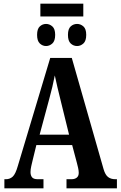

<svg xmlns="http://www.w3.org/2000/svg" viewBox="-20 -1031 660 1051"><path d="M201 -941V-1011H436V-941ZM232 -779Q213 -779 198 -793Q183 -807 183 -840Q183 -873 198 -886.5Q213 -900 232 -900Q251 -900 266.5 -886.5Q282 -873 282 -840Q282 -807 266.5 -793Q251 -779 232 -779ZM402 -779Q382 -779 367 -793Q352 -807 352 -840Q352 -873 367 -886.5Q382 -900 402 -900Q421 -900 436.5 -886.5Q452 -873 452 -840Q452 -807 436.5 -793Q421 -779 402 -779ZM4 0V-50H13Q34 -50 49.5 -64Q65 -78 78 -124L255 -714H373L547 -105Q556 -74 571.5 -62Q587 -50 611 -50H620V0H344V-50H372Q389 -50 400 -58.5Q411 -67 411 -85Q411 -97 407.5 -112.5Q404 -128 401 -139L375 -237H179L158 -151Q155 -139 151 -121Q147 -103 147 -89Q147 -71 155.5 -60.5Q164 -50 186 -50H218V0ZM197 -294H358L311 -485Q302 -522 294 -555Q286 -588 280 -618Q274 -588 266.5 -555.5Q259 -523 250 -491Z"/></svg>

Font: Noto Serif ExtraCondensed
Style: Bold
Weight: 700
Width: 2
Designer: Monotype Design Team
Foundry: Monotype Imaging Inc.
Version: Version 2.014; ttfautohint (v1.8.4.7-5d5b)